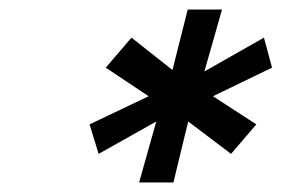

<svg xmlns="http://www.w3.org/2000/svg" viewBox="-20 -783 591 403"><path d="M308 -528 187 -460 168 -522 292 -581 202 -641 256 -704 342 -636 374 -763H446L409 -633L534 -704L551 -641L427 -581L518 -522L465 -460L375 -528L344 -400H272Z"/></svg>

Font: Be Vietnam
Style: Bold Italic
Weight: 700
Italic angle: -9.66701°
Designer: Gabriel Lam
Foundry: TypeRant
Version: Version 3.000